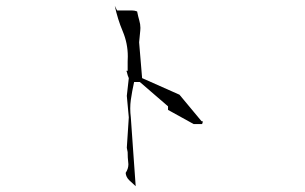

<svg xmlns="http://www.w3.org/2000/svg" viewBox="-20 -746 1040 655"><path d="M418 -185.5Q418 -170.4 408.7 -156.2Q409.7 -142.1 420.9 -131.1Q432.1 -120.1 442.9 -110.8Q439.5 -164.6 434.8 -224.1Q430.2 -283.7 426.3 -345.2Q424.3 -360.8 424.3 -376Q424.3 -391.1 426.3 -405.3Q430.2 -433.1 437.5 -466.3H454.1H457L553.2 -383.3V-379.9V-371.1L640.6 -322.8H669.4L671.4 -328.1V-332.5H670.9H667.5L592.3 -422.9L464.8 -479.5L454.6 -601.6L458.5 -641.6Q459 -646.5 459 -650.9Q459 -663.1 455.1 -676.5Q451.2 -689.9 447.8 -707Q439.5 -710.4 429.2 -710.4H379.4L371.6 -726.1Q381.3 -680.2 398.7 -639.2Q416 -598.1 416 -553.7Q416 -544.9 415.5 -535.6V-504.4H411.1Q413.1 -500.5 414.1 -495.1Q415 -489.7 419.4 -479.5L412.6 -418.9L419.4 -345.7L412.6 -241.7L415.5 -227.1V-226.6Q415.5 -207.5 417.5 -191.4Q418 -188.5 418 -185.5Z"/></svg>

Font: Bakudai
Style: ExtraLight
Weight: 200
Version: Version 1.48